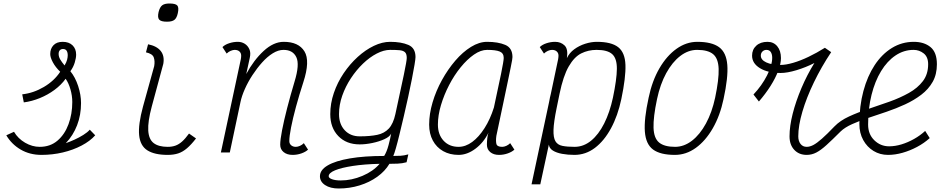

<svg xmlns="http://www.w3.org/2000/svg" viewBox="-20 -871 5440 1097"><path d="M217 14Q150 14 98 -16.5Q46 -47 16 -98L60 -118Q83 -79 123.5 -55.5Q164 -32 207 -32Q267 -32 308.5 -67.5Q350 -103 371.5 -161.5Q393 -220 393 -288Q393 -324 382.5 -360.5Q372 -397 355 -421Q330 -386 291.5 -357.5Q253 -329 207.5 -310.5Q162 -292 116 -286L107 -332Q171 -339 230.5 -374Q290 -409 324 -461Q297 -487 282 -515Q267 -543 267 -562Q267 -593 285.5 -612.5Q304 -632 338 -632Q374 -632 394.5 -612Q415 -592 415 -559Q415 -540 407 -513.5Q399 -487 382 -464Q410 -430 426.5 -379.5Q443 -329 443 -282Q443 -214 420.5 -155.5Q398 -97 356 -53Q379 -61 405.5 -73Q432 -85 456 -100Q480 -115 493 -130L524 -98Q495 -65 446.5 -39.5Q398 -14 339 0Q280 14 217 14ZM349 -497Q360 -516 363.5 -530Q367 -544 367 -555Q367 -572 360.5 -581.5Q354 -591 340 -591Q328 -591 321.5 -583.5Q315 -576 315 -563Q315 -547 324 -531.5Q333 -516 349 -497Z M938 14Q863 14 822 -12Q781 -38 775 -98.5Q769 -159 797 -262L861 -493Q866 -522 858.5 -543Q851 -564 814 -572L826 -618Q876 -608 898.5 -579.5Q921 -551 913 -506L847 -262Q824 -176 827 -125.5Q830 -75 858 -53.5Q886 -32 938 -32Q963 -32 982.5 -39Q1002 -46 1020.5 -62.5Q1039 -79 1060 -108L1100 -80Q1073 -45 1048.5 -24Q1024 -3 998 5.5Q972 14 938 14ZM934 -747Q900 -747 889.5 -759Q879 -771 886 -802Q893 -830 906.5 -840.5Q920 -851 948 -851Q983 -851 993 -839.5Q1003 -828 996 -796Q990 -768 976.5 -757.5Q963 -747 934 -747Z M1716 -53 1740 -16Q1726 -3 1702 5.5Q1678 14 1652 14Q1620 14 1600.5 -2Q1581 -18 1581 -44Q1581 -72 1591.5 -126.5Q1602 -181 1620.5 -253Q1639 -325 1663 -405Q1693 -503 1673 -544.5Q1653 -586 1600 -586Q1570 -586 1538.5 -566.5Q1507 -547 1477.5 -514Q1448 -481 1422.5 -442Q1397 -403 1379 -362.5Q1361 -322 1354 -288L1293 0H1242L1356 -533Q1357 -538 1357.5 -543.5Q1358 -549 1358 -553Q1358 -568 1348 -577Q1338 -586 1321 -586Q1311 -586 1298 -580.5Q1285 -575 1275 -565L1251 -602Q1265 -616 1289.5 -624Q1314 -632 1339 -632Q1360 -632 1377.5 -621.5Q1395 -611 1404.5 -590.5Q1414 -570 1407 -540L1387 -448Q1430 -528 1486.5 -580Q1543 -632 1601 -632Q1686 -632 1719.5 -577.5Q1753 -523 1713 -401Q1689 -327 1671 -260.5Q1653 -194 1643 -143Q1633 -92 1633 -65Q1633 -50 1643.5 -41Q1654 -32 1670 -32Q1681 -32 1693.5 -37.5Q1706 -43 1716 -53Z M1915 206Q1867 206 1837.5 186.5Q1808 167 1808 136Q1808 100 1852.5 74Q1897 48 1979.5 34Q2062 20 2175 20Q2190 -4 2200 -42Q2210 -80 2215 -108Q2207 -90 2176.5 -76Q2146 -62 2107.5 -54Q2069 -46 2035 -46Q1959 -46 1913 -93.5Q1867 -141 1867 -219Q1867 -280 1887.5 -340Q1908 -400 1943.5 -452.5Q1979 -505 2023.5 -545.5Q2068 -586 2116 -609Q2164 -632 2209 -632Q2272 -632 2313 -614.5Q2354 -597 2354 -545Q2354 -535 2348.5 -501.5Q2343 -468 2333.5 -420Q2324 -372 2312 -316.5Q2300 -261 2287 -206Q2274 -151 2262.5 -103.5Q2251 -56 2241.5 -23Q2232 10 2227 20Q2249 20 2268.5 19Q2288 18 2313 11L2303 56Q2278 63 2251.5 64Q2225 65 2205 65Q2180 107 2135.5 139Q2091 171 2034 188.5Q1977 206 1915 206ZM1927 160Q1989 160 2050.5 134Q2112 108 2149 65Q2062 67 1996.5 77Q1931 87 1894.5 102Q1858 117 1858 136Q1858 146 1877 153Q1896 160 1927 160ZM2035 -92Q2094 -92 2135 -100.5Q2176 -109 2201.5 -136.5Q2227 -164 2239 -219Q2271 -365 2287.5 -444.5Q2304 -524 2304 -540Q2304 -563 2294 -572.5Q2284 -582 2263.5 -584Q2243 -586 2209 -586Q2173 -586 2132.5 -565Q2092 -544 2054 -507.5Q2016 -471 1985 -424Q1954 -377 1935.5 -324.5Q1917 -272 1917 -219Q1917 -162 1949.5 -127Q1982 -92 2035 -92Z M2895 -53 2919 -16Q2905 -3 2881 5.5Q2857 14 2831 14Q2800 14 2781 -2Q2762 -18 2762 -44Q2762 -65 2764.5 -84Q2767 -103 2771 -113Q2743 -56 2696 -21Q2649 14 2600 14Q2550 14 2512 -7.5Q2474 -29 2453 -68Q2432 -107 2432 -159Q2432 -220 2451.5 -286Q2471 -352 2505 -413.5Q2539 -475 2581.5 -524.5Q2624 -574 2671 -603Q2718 -632 2763 -632Q2826 -632 2867 -614.5Q2908 -597 2908 -545Q2908 -541 2906 -527.5Q2904 -514 2898 -486Q2892 -458 2882 -408.5Q2872 -359 2855.5 -282Q2839 -205 2816 -95Q2812 -67 2816 -49.5Q2820 -32 2849 -32Q2860 -32 2872.5 -37.5Q2885 -43 2895 -53ZM2600 -32Q2640 -32 2678 -60Q2716 -88 2748.5 -139Q2781 -190 2802 -257Q2828 -376 2843 -450Q2858 -524 2858 -540Q2858 -567 2835.5 -576.5Q2813 -586 2763 -586Q2727 -586 2688 -559Q2649 -532 2612 -486.5Q2575 -441 2546 -385Q2517 -329 2499.5 -270.5Q2482 -212 2482 -159Q2482 -102 2514.5 -67Q2547 -32 2600 -32Z M3390 -632Q3473 -632 3512 -601.5Q3551 -571 3553.5 -500Q3556 -429 3530 -305Q3510 -210 3471 -138Q3432 -66 3379 -26Q3326 14 3262 14Q3224 14 3191.5 8Q3159 2 3138.5 -11Q3118 -24 3116 -45L3067 182H3017L3117 -287Q3118 -293 3119.5 -299.5Q3121 -306 3122 -313Q3123 -318 3124.5 -323.5Q3126 -329 3127 -334L3169 -533Q3170 -539 3170.5 -544.5Q3171 -550 3171 -553Q3171 -568 3161 -577Q3151 -586 3134 -586Q3123 -586 3110.5 -580.5Q3098 -575 3088 -565L3064 -602Q3078 -616 3102.5 -624Q3127 -632 3152 -632Q3184 -632 3205.5 -611.5Q3227 -591 3219 -539Q3233 -569 3261 -589.5Q3289 -610 3323.5 -621Q3358 -632 3390 -632ZM3482 -313Q3504 -418 3504.5 -477.5Q3505 -537 3478 -561.5Q3451 -586 3389 -586Q3341 -586 3301 -566Q3261 -546 3229.5 -491.5Q3198 -437 3177 -335L3160 -252Q3144 -174 3142.5 -129.5Q3141 -85 3153.5 -64Q3166 -43 3193.5 -37.5Q3221 -32 3263 -32Q3314 -32 3357 -67Q3400 -102 3432 -165.5Q3464 -229 3482 -313Z M3836 14Q3753 14 3711.5 -16.5Q3670 -47 3664.5 -118.5Q3659 -190 3686 -313Q3706 -409 3747.5 -480.5Q3789 -552 3845 -592Q3901 -632 3964 -632Q4047 -632 4088.5 -601.5Q4130 -571 4135.5 -500Q4141 -429 4114 -305Q4094 -210 4052.5 -138Q4011 -66 3955.5 -26Q3900 14 3836 14ZM3837 -32Q3888 -32 3933.5 -67Q3979 -102 4013.5 -165.5Q4048 -229 4066 -313Q4088 -418 4086 -477.5Q4084 -537 4054.5 -561.5Q4025 -586 3963 -586Q3912 -586 3866.5 -551Q3821 -516 3786.5 -453Q3752 -390 3734 -305Q3712 -201 3714 -141Q3716 -81 3746 -56.5Q3776 -32 3837 -32Z M4748 -149Q4780 -182 4831 -205.5Q4882 -229 4942.5 -249Q5003 -269 5063 -290.5Q5123 -312 5173 -340Q5223 -368 5253 -407.5Q5283 -447 5283 -504Q5283 -546 5257.5 -566Q5232 -586 5200 -586Q5144 -586 5096.5 -554Q5049 -522 5014 -464.5Q4979 -407 4959.5 -329Q4940 -251 4940 -159Q4940 -104 4975.5 -69.5Q5011 -35 5060 -35Q5094 -35 5130.5 -46Q5167 -57 5202.5 -77Q5238 -97 5266 -123L5292 -82Q5260 -53 5219.5 -31.5Q5179 -10 5136.5 2Q5094 14 5054 14Q5008 14 4971 -8.5Q4934 -31 4912 -71Q4890 -111 4890 -163Q4890 -265 4913 -350.5Q4936 -436 4977.5 -499Q5019 -562 5076 -597Q5133 -632 5201 -632Q5260 -632 5296.5 -602Q5333 -572 5333 -504Q5333 -446 5309 -403.5Q5285 -361 5243.5 -329.5Q5202 -298 5151 -274.5Q5100 -251 5045.5 -232.5Q4991 -214 4940 -197Q4889 -180 4848 -161.5Q4807 -143 4783 -120Q4735 -72 4702.5 -42.5Q4670 -13 4644 0.5Q4618 14 4589 14Q4545 14 4518 -15Q4491 -44 4491 -92Q4491 -150 4509 -221Q4527 -292 4559 -367.5Q4591 -443 4633 -511Q4584 -486 4531 -470Q4478 -454 4440 -454Q4367 -454 4322 -481.5Q4277 -509 4277 -553Q4277 -588 4301 -610Q4325 -632 4365 -632Q4400 -632 4421 -606.5Q4442 -581 4442 -539Q4442 -508 4426.5 -466.5Q4411 -425 4382.5 -380Q4354 -335 4316 -291L4285 -331Q4333 -382 4362.5 -440Q4392 -498 4392 -541Q4392 -561 4384 -573.5Q4376 -586 4359 -586Q4346 -586 4336.5 -577Q4327 -568 4327 -553Q4327 -529 4358 -514.5Q4389 -500 4440 -500Q4470 -500 4511.5 -512Q4553 -524 4600 -546.5Q4647 -569 4693 -598L4729 -573Q4673 -489 4630.5 -401Q4588 -313 4564.5 -233Q4541 -153 4541 -92Q4541 -65 4554 -48.5Q4567 -32 4589 -32Q4607 -32 4627 -42.5Q4647 -53 4676 -78.5Q4705 -104 4748 -149Z"/></svg>

Font: Victor Mono Thin
Style: Italic
Weight: 100
Italic angle: -12°
Monospace: yes
Designer: Rune Bjørnerås
Version: Version 1.561;gftools[0.9.30]